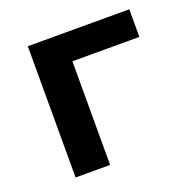

<svg xmlns="http://www.w3.org/2000/svg" viewBox="-96 -587 670 679"><g transform="rotate(-20 239.5 -247.0)"><path d="M77 0V-494H459V-390H207V0Z"/></g></svg>

Font: Nunito Sans 10pt
Style: Bold
Weight: 700
Designer: Vernon Adams
Foundry: Vernon Adams
Version: Version 3.101;gftools[0.9.27]